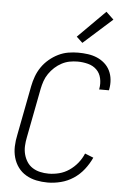

<svg xmlns="http://www.w3.org/2000/svg" viewBox="-61 -953 672 1009"><g transform="rotate(5 275.0 -448.5)"><path d="M229 12Q198 12 169 6Q140 0 115 -14.5Q90 -29 73 -52Q56 -75 48 -103.5Q40 -132 41 -162.5Q42 -193 49 -225L99 -485Q104 -511 113.5 -537Q123 -563 139 -586.5Q155 -610 177.5 -629Q200 -648 225.5 -660.5Q251 -673 277.5 -677.5Q304 -682 330 -682Q356 -682 381.5 -678.5Q407 -675 429.5 -665.5Q452 -656 470 -640Q488 -624 498.5 -602.5Q509 -581 511.5 -555.5Q514 -530 509 -504L508 -499H456L457 -503Q462 -531 456 -558Q450 -585 431.5 -603Q413 -621 386 -628Q359 -635 331 -635Q310 -635 289 -631Q268 -627 248 -616.5Q228 -606 211 -590.5Q194 -575 181 -556Q168 -537 161 -516.5Q154 -496 150 -476L100 -216Q95 -192 94 -169Q93 -146 98.5 -125Q104 -104 115.5 -86Q127 -68 145 -56.5Q163 -45 185 -40Q207 -35 230 -35Q257 -35 285 -42Q313 -49 338 -66Q363 -83 382 -106.5Q401 -130 412 -157L457 -139Q442 -106 419 -76.5Q396 -47 365 -26.5Q334 -6 298.5 3Q263 12 229 12ZM347 -735 315 -765 459 -909 499 -871Z"/></g></svg>

Font: Lode Dark
Style: Italic
Weight: 400
Italic angle: -11°
Monospace: yes
Designer: Belleve Invis
Foundry: Belleve Invis
Version: Version 29.2.0; ttfautohint (v1.8.3)